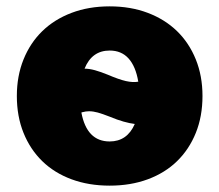

<svg xmlns="http://www.w3.org/2000/svg" viewBox="-20 -572 690 604"><path d="M325 12Q259 12 205 -8Q151 -28 113 -65Q75 -102 54 -154Q33 -206 33 -270Q33 -333 54 -385Q75 -437 113 -474Q151 -511 205 -531.5Q259 -552 325 -552Q391 -552 445 -531.5Q499 -511 537 -474Q575 -437 596 -385Q617 -333 617 -270Q617 -206 596 -154Q575 -102 537 -65Q499 -28 445 -8Q391 12 325 12ZM325 -127Q380 -127 404 -182Q388 -184 368.5 -189.5Q349 -195 325 -205Q302 -214 287.5 -218Q273 -222 260 -222Q250 -222 239 -219Q238 -219 237.5 -218.5Q237 -218 236 -218Q253 -127 325 -127ZM319 -337Q354 -322 376 -317Q398 -312 415 -315Q407 -363 384.5 -388Q362 -413 325 -413Q269 -413 246 -356Q261 -356 279 -351Q297 -346 319 -337Z"/></svg>

Font: Geist Black
Style: Regular
Weight: 400
Designer: Basement.studio, Andrés Briganti, Mateo Zaragoza
Foundry: Basement.studio, Vercel, Andrés Briganti, Guido Ferreyra, Mateo Zaragoza
Version: Version 1.401